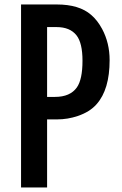

<svg xmlns="http://www.w3.org/2000/svg" viewBox="-20 -805 540 850"><path d="M73.2 -785.2H231.4Q330.6 -785.2 383.3 -739.3Q411.1 -715.8 432.1 -676.8Q465.3 -614.7 465.3 -538.6Q465.3 -408.7 407.7 -343.8Q377.9 -309.6 324.2 -291.5Q279.8 -276.4 232.4 -276.4H188.5V24.9H73.2ZM188.5 -685.1V-376H223.6Q290.5 -376 320.3 -418Q345.2 -453.6 345.2 -536.1Q345.2 -614.7 318.8 -648.4Q290 -685.1 230.5 -685.1Z"/></svg>

Font: BIZ UDGothic
Style: Bold
Weight: 700
Monospace: yes
Designer: TypeBank Co., Ltd.
Foundry: Morisawa Inc.
Version: Version 1.05